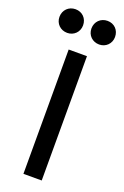

<svg xmlns="http://www.w3.org/2000/svg" viewBox="-207 -965 658 1016"><g transform="rotate(20 121.5 -456.5)"><path d="M70 0H173V-700H70ZM-35 -846C-35 -808 -6 -780 32 -780C69 -780 98 -808 98 -846C98 -885 70 -913 32 -913C-6 -913 -35 -885 -35 -846ZM145 -846C145 -808 174 -780 212 -780C249 -780 278 -808 278 -846C278 -885 250 -913 212 -913C174 -913 145 -885 145 -846Z"/></g></svg>

Font: Vanilla Cream DemiBold
Style: Regular
Weight: 600
Designer: Jeremy Tribby, Jinavaṁso
Foundry: Tribby Type
Version: Version 1.422;Glyphs 3.1.2 (3151)